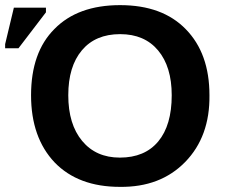

<svg xmlns="http://www.w3.org/2000/svg" viewBox="-33 -718 878 748"><path d="M783 -347Q785 -186 688.5 -87Q592 12 434 10Q272 10 180 -85Q88 -182 88 -347Q88 -514 179 -605Q270 -698 435 -698Q600 -698 691 -604Q783 -510 783 -347ZM636 -347Q636 -458 583 -521.5Q530 -585 435 -585Q339 -585 286 -522Q233 -459 233 -347Q233 -234 287 -169Q341 -104 434 -104Q531 -104 583.5 -167Q636 -230 636 -347ZM39 -530H-13V-546L21 -688H146V-670Z"/></svg>

Font: Libra Sans
Style: Bold
Weight: 700
Foundry: Context Ltd
Version: Version 1.000